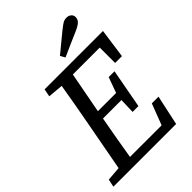

<svg xmlns="http://www.w3.org/2000/svg" viewBox="-249 -983 1095 1095"><g transform="rotate(-45 299.0 -435.5)"><path d="M109 -623 118 -670H589L564 -492H509V-616H292L245 -367H392L426 -461H473L429 -224H382L385 -317H236L235 -311Q211 -182 190 -53H445L494 -181H548L509 0H3L13 -47L99 -54L156 -360Q180 -488 201 -615ZM315 -743Q343 -766 371 -789Q399 -812 427 -835Q452 -855 465 -863Q478 -871 496 -871Q512 -871 523.5 -861.5Q535 -852 535 -836Q535 -821 525 -808.5Q515 -796 483 -781Q445 -765 407 -748Q369 -731 331 -714Z"/></g></svg>

Font: Source Serif 4 SmText
Style: Italic
Weight: 400
Italic angle: -12°
Designer: Frank Grießhammer
Foundry: Adobe
Version: Version 4.005;hotconv 1.1.0;makeotfexe 2.6.0